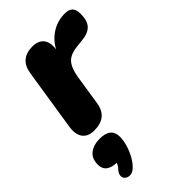

<svg xmlns="http://www.w3.org/2000/svg" viewBox="-246 -580 948 948"><g transform="rotate(-45 227.5 -106.5)"><path d="M101 9Q59 9 39.5 -17Q20 -43 27 -90L78 -417Q85 -459 110.5 -480Q136 -501 178 -501Q220 -501 239 -475.5Q258 -450 250 -402L245 -371H236Q254 -430 298.5 -465.5Q343 -501 401 -503Q433 -504 447 -490.5Q461 -477 461 -445Q461 -398 439.5 -375.5Q418 -353 374 -349L337 -345Q285 -340 262.5 -315Q240 -290 231 -237L206 -76Q199 -33 173 -12Q147 9 101 9ZM103 275Q88 289 72 290Q56 291 45 282.5Q34 274 34 259.5Q34 245 49 228Q61 216 66.5 200Q72 184 74 171L73 200Q34 200 14 185Q-6 170 -6 141Q-6 98 21 77Q48 56 92 56Q130 56 149.5 72Q169 88 169 120Q169 145 160.5 174Q152 203 137.5 229.5Q123 256 103 275Z"/></g></svg>

Font: Nunito ExtraLight Black
Style: Italic
Weight: 900
Italic angle: -9°
Version: Version 3.602